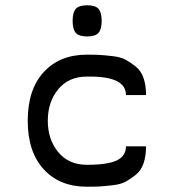

<svg xmlns="http://www.w3.org/2000/svg" viewBox="-20 -707 658 727"><path d="M353 -582.5Q341 -569 310 -569Q279 -569 267 -582.5Q255 -596 255 -628Q255 -660 267 -673.5Q279 -687 310 -687Q341 -687 353 -673.5Q365 -660 365 -628Q365 -596 353 -582.5ZM309 0Q206 0 145.5 -66Q85 -132 85 -250Q85 -368 145.5 -434Q206 -500 309 -500Q340 -500 357.5 -499Q375 -498 406 -494.5Q437 -491 455.5 -481Q474 -471 494 -455Q514 -439 523.5 -411.5Q533 -384 533 -347H457Q457 -418 317 -417Q313 -417 311 -417H309Q240 -417 200.5 -369Q161 -321 161 -250Q161 -179 200.5 -131Q240 -83 309 -83H311Q405 -83 436 -108Q457 -125 457 -153H533Q533 -116 523.5 -88.5Q514 -61 494 -45Q474 -29 455.5 -19Q437 -9 406 -5.5Q375 -2 357.5 -1Q340 0 309 0Z"/></svg>

Font: Hermit Light
Style: Regular
Weight: 300
Designer: Pablo Caro
Version: Version 2.000;PS 002.000;hotconv 1.0.88;makeotf.lib2.5.64775